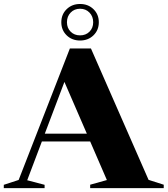

<svg xmlns="http://www.w3.org/2000/svg" viewBox="-32 -968 863 988"><path d="M732.5 -42.5 810.5 -17.5V0H432V-17.5L518 -41.5L432 -240H183.5L108 -40.5L197.5 -17V0H-12.5V-17L64 -42L327.5 -718.5H436ZM198.5 -280H415L299.5 -546.5ZM380 -947.5Q421.5 -947.5 449 -920.8Q476.5 -894 476.5 -853.5Q476.5 -813 449 -786.2Q421.5 -759.5 380 -759.5Q338.5 -759.5 311 -786.2Q283.5 -813 283.5 -853.5Q283.5 -894 311 -920.8Q338.5 -947.5 380 -947.5ZM380 -786Q409.5 -786 428.5 -805Q447.5 -824 447.5 -853.5Q447.5 -883.5 428.5 -903.2Q409.5 -923 380 -923Q350.5 -923 331.5 -903.2Q312.5 -883.5 312.5 -853.5Q312.5 -824 331.5 -805Q350.5 -786 380 -786Z"/></svg>

Font: Newsreader 72pt
Style: Bold
Weight: 700
Designer: Hugues Gentile
Foundry: Production Type
Version: Version 1.003; ttfautohint (v1.8.3)